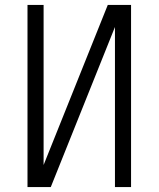

<svg xmlns="http://www.w3.org/2000/svg" viewBox="-20 -755 640 775"><path d="M91 0V-735H156V-89L415 -735H509V0H444V-646L185 0Z"/></svg>

Font: Iosevka Curly Light Extended
Style: Regular
Weight: 300
Width: 7
Monospace: yes
Designer: Belleve Invis
Foundry: Belleve Invis
Version: Version 11.1.0; ttfautohint (v1.8.3)